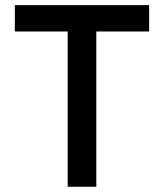

<svg xmlns="http://www.w3.org/2000/svg" viewBox="-20 -713 626 733"><path d="M238.3 0V-693.4H347.7V0ZM36.6 -592.8V-693.4H549.3V-592.8Z"/></svg>

Font: Cascadia Mono Medium
Style: Regular
Weight: 500
Monospace: yes
Designer: Aaron Bell
Foundry: Saja Typeworks
Version: Version 2407.024